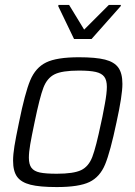

<svg xmlns="http://www.w3.org/2000/svg" viewBox="-20 -750 549 778"><path d="M33 -99Q33 -124 38.5 -158Q44 -192 57 -254Q81 -373 102.5 -424.5Q124 -476 167 -497Q210 -518 300 -518Q368 -518 405.5 -508.5Q443 -499 459.5 -476Q476 -453 476 -410Q476 -363 452 -254Q427 -135 406 -84Q385 -33 342.5 -12.5Q300 8 210 8Q141 8 103.5 -1.5Q66 -11 49.5 -33.5Q33 -56 33 -99ZM390 -254 395 -277Q397 -286 405 -329.5Q413 -373 413 -398Q413 -425 402.5 -439Q392 -453 368 -458.5Q344 -464 300 -464Q232 -464 201.5 -449Q171 -434 156 -395Q141 -356 120 -254Q108 -197 102.5 -165Q97 -133 97 -111Q97 -84 107.5 -70Q118 -56 141.5 -51Q165 -46 210 -46Q278 -46 308.5 -60.5Q339 -75 354 -114Q369 -153 390 -254ZM280 -592 216 -725 217 -730H260L321 -630L421 -730H470L469 -725L351 -592Z"/></svg>

Font: Saira Semi Condensed Light
Style: Italic
Weight: 300
Width: 4
Italic angle: -12°
Designer: Hector Gatti with collaboration of the Omnibus-Type team
Foundry: Omnibus-Type
Version: Version 1.001; ttfautohint (v1.8)